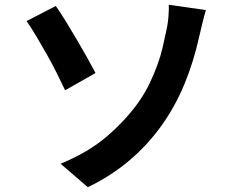

<svg xmlns="http://www.w3.org/2000/svg" viewBox="-20 -740 996 802"><path d="M233 -56Q350 -104 428.5 -172Q507 -240 560 -315Q587 -354 605.5 -393Q624 -432 637.5 -469Q651 -506 659 -540.5Q667 -575 673 -604Q681 -637 683.5 -669.5Q686 -702 685 -720L840 -698Q832 -671 824.5 -639.5Q817 -608 812 -587Q789 -482 750.5 -389Q712 -296 655.5 -216.5Q599 -137 522.5 -71.5Q446 -6 347 42ZM213 -715Q231 -690 254 -652.5Q277 -615 300.5 -575Q324 -535 345 -497.5Q366 -460 379 -435L252 -363Q237 -395 217.5 -434Q198 -473 176 -512Q154 -551 132 -588Q110 -625 91 -652Z"/></svg>

Font: Kinto Sans
Style: Bold
Weight: 700
Designer: Authors: Ryoko NISHIZUKA  (kana & ideographs); Paul D. Hunt (Latin, Greek & Cyrillic); Wenlong ZHANG  (bopomofo); Sandol
Foundry: Adobe Systems Incorporated, ookami Inc.
Version: Version 0.001